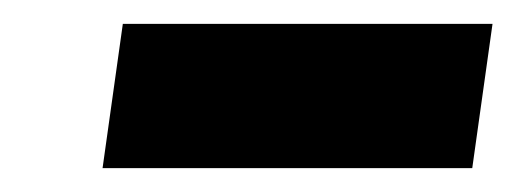

<svg xmlns="http://www.w3.org/2000/svg" viewBox="-20 -700 433 161"><path d="M66 -559H376L393 -680H83Z"/></svg>

Font: Unageo
Style: Bold-Italic
Weight: 700
Designer: Richard Sepsi
Foundry: Richard Sepsi
Version: Version 2.000